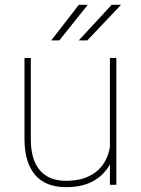

<svg xmlns="http://www.w3.org/2000/svg" viewBox="-20 -770 587 800"><path d="M464.8 0C464.8 0 464.8 -528.3 464.8 -528.3C464.8 -528.3 438 -528.3 438 -528.3C438 -528.3 438 -156.7 438 -156.7C438 -156.7 438 -156.7 438 -156.7C429.7 -110.8 409.7 -76.2 377.9 -52.2C346.2 -28.3 305.2 -16.6 254.9 -16.6C254.9 -16.6 254.9 -16.6 254.9 -16.6C207.5 -16.6 171.4 -31.2 146.5 -60.1C121.6 -88.9 108.9 -130.9 108.4 -187C108.4 -187 108.4 -528.3 108.4 -528.3C108.4 -528.3 82 -528.3 82 -528.3C82 -528.3 82 -188 82 -188C82 -188 82 -188 82 -188C82.5 -123.5 97.7 -74.7 126.5 -41C155.3 -7.3 198.2 9.8 255.9 9.8C255.9 9.8 255.9 9.8 255.9 9.8C301.8 9.8 339.8 1 369.6 -16.1C399.4 -33.2 422.4 -56.2 438 -85.4C438 -85.4 438 0 438 0C438 0 464.8 0 464.8 0ZM308.1 -601.6C308.1 -601.6 343.8 -601.6 343.8 -601.6C343.8 -601.6 484.4 -750 484.4 -750C484.4 -750 445.3 -750 445.3 -750C445.3 -750 308.1 -601.6 308.1 -601.6ZM193.4 -601.6C193.4 -601.6 227.1 -601.6 227.1 -601.6C227.1 -601.6 345.7 -750 345.7 -750C345.7 -750 308.6 -750 308.6 -750C308.6 -750 193.4 -601.6 193.4 -601.6Z"/></svg>

Font: WOX
Style: Regular
Weight: 500
Designer: Google
Foundry: ""
Version: ""